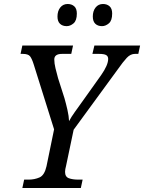

<svg xmlns="http://www.w3.org/2000/svg" viewBox="-20 -942 722 962"><path d="M92 0 101 -42H123Q153 -42 178 -53Q203 -64 213 -109L251 -294L149 -619Q140 -648 130.5 -660Q121 -672 94 -672H83L92 -714H346L337 -672H291Q252 -672 252 -644Q252 -625 258 -600Q264 -575 271 -550L303 -450Q311 -422 318 -391Q325 -360 326 -335Q337 -356 355 -381Q373 -406 398 -441L487 -566Q522 -616 522 -647Q522 -660 512 -666Q502 -672 476 -672H443L453 -714H682L673 -672H656Q634 -672 615.5 -652.5Q597 -633 569 -593L349 -292L311 -111Q306 -93 306 -81Q306 -56 325 -49Q344 -42 373 -42H394L385 0ZM491 -811Q470 -811 457.5 -823Q445 -835 445 -859Q445 -887 459 -904.5Q473 -922 496 -922Q516 -922 529 -910.5Q542 -899 542 -874Q542 -839 525.5 -825Q509 -811 491 -811ZM314 -811Q293 -811 280.5 -823Q268 -835 268 -859Q268 -887 282 -904.5Q296 -922 319 -922Q339 -922 352 -910.5Q365 -899 365 -874Q365 -839 348.5 -825Q332 -811 314 -811Z"/></svg>

Font: Noto Serif SemiCondensed
Style: Italic
Weight: 400
Width: 4
Italic angle: -12°
Designer: Monotype Design Team
Foundry: Monotype Imaging Inc.
Version: Version 2.013